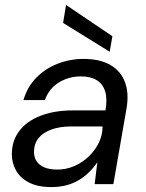

<svg xmlns="http://www.w3.org/2000/svg" viewBox="-20 -747 593 779"><path d="M188 12Q133 12 97.5 -6.5Q62 -25 45 -55.5Q28 -86 28 -121Q28 -176 58.5 -216Q89 -256 145 -277.5Q201 -299 275 -299H408Q416 -346 406.5 -376.5Q397 -407 372 -422Q347 -437 308 -437Q259 -437 219 -412.5Q179 -388 162 -341H75Q91 -395 127.5 -432Q164 -469 214 -488.5Q264 -508 319 -508Q386 -508 428.5 -483Q471 -458 487.5 -412.5Q504 -367 493 -305L440 0H364L375 -89Q361 -68 342.5 -49.5Q324 -31 301 -17Q278 -3 250 4.5Q222 12 188 12ZM213 -59Q249 -59 282 -73.5Q315 -88 340.5 -112.5Q366 -137 381 -168Q396 -199 396 -232V-234H270Q223 -234 188.5 -221.5Q154 -209 136 -186Q118 -163 118 -131Q118 -97 142.5 -78Q167 -59 213 -59ZM425 -537 236 -654 248 -727 436 -600Z"/></svg>

Font: DM Sans 24pt
Style: Italic
Weight: 400
Italic angle: -10°
Designer: Colophon Foundry, Jonny Pinhorn
Foundry: Colophon Foundry
Version: Version 4.004;gftools[0.9.30]